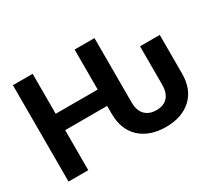

<svg xmlns="http://www.w3.org/2000/svg" viewBox="-136 -987 1397 1255"><g transform="rotate(-30 562.0 -359.5)"><path d="M798.3 9.8Q676.3 9.8 604 -56.6Q531.7 -123 531.7 -243.7V-302.2H214.8V0H65.9V-727.5H214.8V-425.8H531.7V-727.5H681.6V-243.7Q681.6 -180.7 712.6 -148.7Q743.7 -116.7 798.3 -116.7Q852.5 -116.7 882.6 -148.7Q912.6 -180.7 912.6 -243.7V-532.2H1061.5V-243.7Q1062 -122.1 990.2 -56.2Q918.5 9.8 798.3 9.8Z"/></g></svg>

Font: Inter
Style: Bold
Weight: 700
Designer: Rasmus Andersson
Foundry: rsms
Version: Version 4.001;git-9221beed3